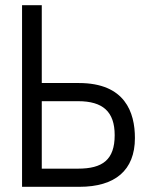

<svg xmlns="http://www.w3.org/2000/svg" viewBox="-20 -720 590 740"><path d="M65 -700V0H286C423 0 500 -63 500 -188C500 -287 462 -400 284 -400H141V-700ZM141 -330H281C376 -330 422 -290 422 -199C422 -104 375 -70 281 -70H141Z"/></svg>

Font: Mint Spirit
Style: Regular
Weight: 400
Designer: HARENDAL Hirwen
Foundry: Arkandis Digital Foundry.
Version: Version 1.004;FFEdit